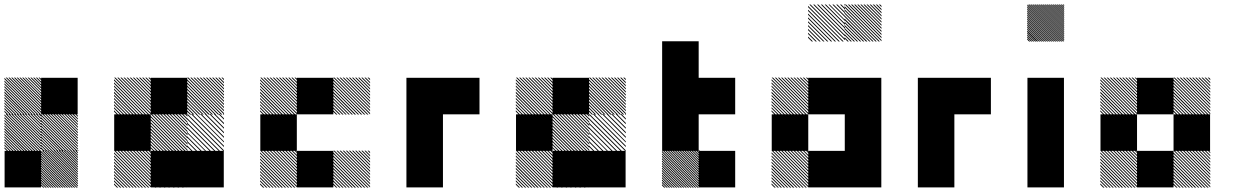

<svg xmlns="http://www.w3.org/2000/svg" viewBox="-21 -855 5708 876"><path d="M334.2 -165.8 332.5 -167.5H334.2ZM334.2 -155 321.7 -167.5H327.5L334.2 -160.8ZM334.2 -144.2 310.8 -167.5H316.7L334.2 -150ZM334.2 -133.3 300 -167.5H305.8L334.2 -139.2ZM334.2 -122.5 289.2 -167.5H295L334.2 -128.3ZM334.2 -111.7 278.3 -167.5H284.2L334.2 -117.5ZM334.2 -100.8 267.5 -167.5H273.3L334.2 -106.7ZM334.2 -90 256.7 -167.5H262.5L334.2 -95.8ZM334.2 -79.2 245.8 -167.5H251.7L334.2 -85ZM334.2 -68.3 235 -167.5H240.8L334.2 -74.2ZM334.2 -57.5 224.2 -167.5H230L334.2 -63.3ZM334.2 -46.7 213.3 -167.5H219.2L334.2 -52.5ZM334.2 -35.8 202.5 -167.5H208.3L334.2 -41.7ZM334.2 -25 191.7 -167.5H197.5L334.2 -30.8ZM334.2 -14.2 180.8 -167.5H186.7L334.2 -20ZM334.2 -3.3 170 -167.5H175.8L334.2 -9.2ZM327.5 0.8 165.8 -160.8V-166.7L333.3 0.8ZM316.7 0.8 165.8 -150V-155.8L322.5 0.8ZM305.8 0.8 165.8 -139.2V-145L311.7 0.8ZM295 0.8 165.8 -128.3V-134.2L300.8 0.8ZM284.2 0.8 165.8 -117.5V-123.3L290 0.8ZM273.3 0.8 165.8 -106.7V-112.5L279.2 0.8ZM262.5 0.8 165.8 -95.8V-101.7L268.3 0.8ZM251.7 0.8 165.8 -85V-90.8L257.5 0.8ZM240.8 0.8 165.8 -74.2V-80L246.7 0.8ZM230 0.8 165.8 -63.3V-69.2L235.8 0.8ZM219.2 0.8 165.8 -52.5V-58.3L225 0.8ZM208.3 0.8 165.8 -41.7V-47.5L214.2 0.8ZM197.5 0.8 165.8 -30.8V-36.7L203.3 0.8ZM186.7 0.8 165.8 -20V-25.8L192.5 0.8ZM175.8 0.8 165.8 -9.2V-15L181.7 0.8ZM334.2 -167.5H338.3L334.2 -171.7ZM334.2 -321.7 321.7 -334.2H327.5L334.2 -327.5ZM334.2 -309.2 309.2 -334.2H315L334.2 -315ZM334.2 -296.7 296.7 -334.2H302.5L334.2 -302.5ZM334.2 -284.2 284.2 -334.2H290L334.2 -290ZM334.2 -271.7 271.7 -334.2H277.5L334.2 -277.5ZM334.2 -259.2 259.2 -334.2H264.2L334.2 -264.2ZM334.2 -246.7 246.7 -334.2H252.5L334.2 -252.5ZM334.2 -234.2 234.2 -334.2H240L334.2 -240ZM334.2 -221.7 221.7 -334.2H227.5L334.2 -227.5ZM334.2 -209.2 209.2 -334.2H215L334.2 -215ZM334.2 -196.7 196.7 -334.2H202.5L334.2 -202.5ZM334.2 -184.2 184.2 -334.2H190L334.2 -190ZM334.2 -171.7 171.7 -334.2H177.5L334.2 -177.5ZM327.5 -165.8 165.8 -327.5V-333.3L333.3 -165.8ZM315 -165.8 165.8 -315V-320.8L320.8 -165.8ZM302.5 -165.8 165.8 -302.5V-308.3L308.3 -165.8ZM290 -165.8 165.8 -290V-295.8L295.8 -165.8ZM277.5 -165.8 165.8 -277.5V-283.3L283.3 -165.8ZM264.2 -165.8 165.8 -264.2V-270.8L270.8 -165.8ZM252.5 -165.8 165.8 -252.5V-258.3L258.3 -165.8ZM240 -165.8 165.8 -240V-245.8L245.8 -165.8ZM227.5 -165.8 165.8 -227.5V-233.3L233.3 -165.8ZM215 -165.8 165.8 -215V-220.8L220.8 -165.8ZM202.5 -165.8 165.8 -202.5V-208.3L208.3 -165.8ZM190 -165.8 165.8 -190V-195.8L195.8 -165.8ZM177.5 -165.8 165.8 -177.5V-183.3L183.3 -165.8ZM167.5 -321.7 155 -334.2H160.8L167.5 -327.5ZM167.5 -309.2 142.5 -334.2H148.3L167.5 -315ZM167.5 -296.7 130 -334.2H135.8L167.5 -302.5ZM167.5 -284.2 117.5 -334.2H123.3L167.5 -290ZM167.5 -271.7 105 -334.2H110.8L167.5 -277.5ZM167.5 -259.2 92.5 -334.2H97.5L167.5 -264.2ZM167.5 -246.7 80 -334.2H85.8L167.5 -252.5ZM167.5 -234.2 67.5 -334.2H73.3L167.5 -240ZM167.5 -221.7 55 -334.2H60.8L167.5 -227.5ZM167.5 -209.2 42.5 -334.2H48.3L167.5 -215ZM167.5 -196.7 30 -334.2H35.8L167.5 -202.5ZM167.5 -184.2 17.5 -334.2H23.3L167.5 -190ZM167.5 -171.7 5 -334.2H10.8L167.5 -177.5ZM160.8 -165.8 -0.8 -327.5V-333.3L166.7 -165.8ZM148.3 -165.8 -0.8 -315V-320.8L154.2 -165.8ZM135.8 -165.8 -0.8 -302.5V-308.3L141.7 -165.8ZM123.3 -165.8 -0.8 -290V-295.8L129.2 -165.8ZM110.8 -165.8 -0.8 -277.5V-283.3L116.7 -165.8ZM97.5 -165.8 -0.8 -264.2V-270.8L104.2 -165.8ZM85.8 -165.8 -0.8 -252.5V-258.3L91.7 -165.8ZM73.3 -165.8 -0.8 -240V-245.8L79.2 -165.8ZM60.8 -165.8 -0.8 -227.5V-233.3L66.7 -165.8ZM48.3 -165.8 -0.8 -215V-220.8L54.2 -165.8ZM35.8 -165.8 -0.8 -202.5V-208.3L41.7 -165.8ZM23.3 -165.8 -0.8 -190V-195.8L29.2 -165.8ZM10.8 -165.8 -0.8 -177.5V-183.3L16.7 -165.8ZM167.5 -488.3 155 -500.8H160.8L167.5 -494.2ZM167.5 -475.8 142.5 -500.8H148.3L167.5 -481.7ZM167.5 -463.3 130 -500.8H135.8L167.5 -469.2ZM167.5 -450.8 117.5 -500.8H123.3L167.5 -456.7ZM167.5 -438.3 105 -500.8H110.8L167.5 -444.2ZM167.5 -425.8 92.5 -500.8H97.5L167.5 -430.8ZM167.5 -413.3 80 -500.8H85.8L167.5 -419.2ZM167.5 -400.8 67.5 -500.8H73.3L167.5 -406.7ZM167.5 -388.3 55 -500.8H60.8L167.5 -394.2ZM167.5 -375.8 42.5 -500.8H48.3L167.5 -381.7ZM167.5 -363.3 30 -500.8H35.8L167.5 -369.2ZM167.5 -350.8 17.5 -500.8H23.3L167.5 -356.7ZM167.5 -338.3 5 -500.8H10.8L167.5 -344.2ZM160.8 -332.5 -0.8 -494.2V-500L166.7 -332.5ZM148.3 -332.5 -0.8 -481.7V-487.5L154.2 -332.5ZM135.8 -332.5 -0.8 -469.2V-475L141.7 -332.5ZM123.3 -332.5 -0.8 -456.7V-462.5L129.2 -332.5ZM110.8 -332.5 -0.8 -444.2V-450L116.7 -332.5ZM97.5 -332.5 -0.8 -430.8V-437.5L104.2 -332.5ZM85.8 -332.5 -0.8 -419.2V-425L91.7 -332.5ZM73.3 -332.5 -0.8 -406.7V-412.5L79.2 -332.5ZM60.8 -332.5 -0.8 -394.2V-400L66.7 -332.5ZM48.3 -332.5 -0.8 -381.7V-387.5L54.2 -332.5ZM35.8 -332.5 -0.8 -369.2V-375L41.7 -332.5ZM23.3 -332.5 -0.8 -356.7V-362.5L29.2 -332.5ZM10.8 -332.5 -0.8 -344.2V-350L16.7 -332.5ZM0 -166.7H166.7V0H0ZM166.7 -500H333.3V-333.3H166.7Z M833.3 -166.7H1000V0H833.3ZM666.7 -166.7H833.3V0H666.7ZM667.5 -155.8 655.8 -167.5H661.7L667.5 -161.7ZM667.5 -141.7 641.7 -167.5H647.5L667.5 -147.5ZM667.5 -127.5 627.5 -167.5H633.3L667.5 -133.3ZM667.5 -113.3 613.3 -167.5H619.2L667.5 -119.2ZM667.5 -99.2 599.2 -167.5H605L667.5 -105ZM667.5 -85 585 -167.5H590.8L667.5 -90.8ZM667.5 -70.8 570.8 -167.5H576.7L667.5 -76.7ZM667.5 -56.7 556.7 -167.5H562.5L667.5 -62.5ZM667.5 -42.5 542.5 -167.5H548.3L667.5 -48.3ZM667.5 -28.3 528.3 -167.5H534.2L667.5 -34.2ZM667.5 -14.2 514.2 -167.5H520L667.5 -20ZM667.5 0 500 -167.5H505.8L667.5 -5.8ZM654.2 0.8 499.2 -154.2V-160L660 0.8ZM640 0.8 499.2 -140V-145.8L645.8 0.8ZM625.8 0.8 499.2 -125.8V-131.7L631.7 0.8ZM611.7 0.8 499.2 -111.7V-117.5L617.5 0.8ZM596.7 0.8 499.2 -96.7V-103.3L603.3 0.8ZM583.3 0.8 499.2 -83.3V-89.2L589.2 0.8ZM569.2 0.8 499.2 -69.2V-75L575 0.8ZM555 0.8 499.2 -55V-60.8L560.8 0.8ZM540.8 0.8 499.2 -40.8V-46.7L546.7 0.8ZM526.7 0.8 499.2 -26.7V-32.5L532.5 0.8ZM512.5 0.8 499.2 -12.5V-18.3L518.3 0.8ZM834.2 -163.3 830 -167.5H834.2ZM834.2 -142.5 809.2 -167.5H815L834.2 -148.3ZM834.2 -121.7 788.3 -167.5H794.2L834.2 -127.5ZM834.2 -100.8 767.5 -167.5H773.3L834.2 -106.7ZM834.2 -80 746.7 -167.5H752.5L834.2 -85.8ZM834.2 -59.2 725.8 -167.5H731.7L834.2 -65ZM834.2 -38.3 705 -167.5H710L834.2 -43.3ZM834.2 -17.5 684.2 -167.5H690L834.2 -23.3ZM831.7 0.8 665.8 -165 669.2 -167.5 834.2 -2.5ZM810.8 0.8 665.8 -144.2V-150L816.7 0.8ZM790 0.8 665.8 -123.3V-129.2L795.8 0.8ZM769.2 0.8 665.8 -102.5V-108.3L775 0.8ZM748.3 0.8 665.8 -81.7V-86.7L753.3 0.8ZM727.5 0.8 665.8 -60.8V-66.7L733.3 0.8ZM706.7 0.8 665.8 -40V-45.8L712.5 0.8ZM685.8 0.8 665.8 -19.2V-25L691.7 0.8ZM834.2 -167.5H835.8L834.2 -169.2ZM667.5 -155.8 655.8 -167.5H661.7L667.5 -161.7ZM667.5 -141.7 641.7 -167.5H647.5L667.5 -147.5ZM667.5 -127.5 627.5 -167.5H633.3L667.5 -133.3ZM667.5 -113.3 613.3 -167.5H619.2L667.5 -119.2ZM667.5 -99.2 599.2 -167.5H605L667.5 -105ZM667.5 -85 585 -167.5H590.8L667.5 -90.8ZM667.5 -70.8 570.8 -167.5H576.7L667.5 -76.7ZM667.5 -56.7 556.7 -167.5H562.5L667.5 -62.5ZM667.5 -42.5 542.5 -167.5H548.3L667.5 -48.3ZM667.5 -28.3 528.3 -167.5H534.2L667.5 -34.2ZM667.5 -14.2 514.2 -167.5H520L667.5 -20ZM667.5 0 500 -167.5H505.8L667.5 -5.8ZM654.2 0.8 499.2 -154.2V-160L660 0.8ZM640 0.8 499.2 -140V-145.8L645.8 0.8ZM625.8 0.8 499.2 -125.8V-131.7L631.7 0.8ZM611.7 0.8 499.2 -111.7V-117.5L617.5 0.8ZM596.7 0.8 499.2 -96.7V-103.3L603.3 0.8ZM583.3 0.8 499.2 -83.3V-89.2L589.2 0.8ZM569.2 0.8 499.2 -69.2V-75L575 0.8ZM555 0.8 499.2 -55V-60.8L560.8 0.8ZM540.8 0.8 499.2 -40.8V-46.7L546.7 0.8ZM526.7 0.8 499.2 -26.7V-32.5L532.5 0.8ZM512.5 0.8 499.2 -12.5V-18.3L518.3 0.8ZM1000.8 -330 996.7 -334.2H1000.8ZM1000.8 -309.2 975.8 -334.2H981.7L1000.8 -315ZM1000.8 -288.3 955 -334.2H960.8L1000.8 -294.2ZM1000.8 -267.5 934.2 -334.2H940L1000.8 -273.3ZM1000.8 -246.7 913.3 -334.2H919.2L1000.8 -252.5ZM1000.8 -225.8 892.5 -334.2H898.3L1000.8 -231.7ZM1000.8 -205 871.7 -334.2H876.7L1000.8 -210ZM1000.8 -184.2 850.8 -334.2H856.7L1000.8 -190ZM998.3 -165.8 832.5 -331.7 835.8 -334.2 1000.8 -169.2ZM977.5 -165.8 832.5 -310.8V-316.7L983.3 -165.8ZM956.7 -165.8 832.5 -290V-295.8L962.5 -165.8ZM935.8 -165.8 832.5 -269.2V-275L941.7 -165.8ZM915 -165.8 832.5 -248.3V-253.3L920 -165.8ZM894.2 -165.8 832.5 -227.5V-233.3L900 -165.8ZM873.3 -165.8 832.5 -206.7V-212.5L879.2 -165.8ZM852.5 -165.8 832.5 -185.8V-191.7L858.3 -165.8ZM1000.8 -334.2H1002.5L1000.8 -335.8ZM834.2 -322.5 822.5 -334.2H828.3L834.2 -328.3ZM834.2 -308.3 808.3 -334.2H814.2L834.2 -314.2ZM834.2 -294.2 794.2 -334.2H800L834.2 -300ZM834.2 -280 780 -334.2H785.8L834.2 -285.8ZM834.2 -265.8 765.8 -334.2H771.7L834.2 -271.7ZM834.2 -251.7 751.7 -334.2H757.5L834.2 -257.5ZM834.2 -237.5 737.5 -334.2H743.3L834.2 -243.3ZM834.2 -223.3 723.3 -334.2H729.2L834.2 -229.2ZM834.2 -209.2 709.2 -334.2H715L834.2 -215ZM834.2 -195 695 -334.2H700.8L834.2 -200.8ZM834.2 -180.8 680.8 -334.2H686.7L834.2 -186.7ZM834.2 -166.7 666.7 -334.2H672.5L834.2 -172.5ZM820.8 -165.8 665.8 -320.8V-326.7L826.7 -165.8ZM806.7 -165.8 665.8 -306.7V-312.5L812.5 -165.8ZM792.5 -165.8 665.8 -292.5V-298.3L798.3 -165.8ZM778.3 -165.8 665.8 -278.3V-284.2L784.2 -165.8ZM763.3 -165.8 665.8 -263.3V-270L770 -165.8ZM750 -165.8 665.8 -250V-255.8L755.8 -165.8ZM735.8 -165.8 665.8 -235.8V-241.7L741.7 -165.8ZM721.7 -165.8 665.8 -221.7V-227.5L727.5 -165.8ZM707.5 -165.8 665.8 -207.5V-213.3L713.3 -165.8ZM693.3 -165.8 665.8 -193.3V-199.2L699.2 -165.8ZM679.2 -165.8 665.8 -179.2V-185L685 -165.8ZM1000.8 -489.2 989.2 -500.8H995L1000.8 -495ZM1000.8 -475 975 -500.8H980.8L1000.8 -480.8ZM1000.8 -460.8 960.8 -500.8H966.7L1000.8 -466.7ZM1000.8 -446.7 946.7 -500.8H952.5L1000.8 -452.5ZM1000.8 -432.5 932.5 -500.8H938.3L1000.8 -438.3ZM1000.8 -418.3 918.3 -500.8H924.2L1000.8 -424.2ZM1000.8 -404.2 904.2 -500.8H910L1000.8 -410ZM1000.8 -390 890 -500.8H895.8L1000.8 -395.8ZM1000.8 -375.8 875.8 -500.8H881.7L1000.8 -381.7ZM1000.8 -361.7 861.7 -500.8H867.5L1000.8 -367.5ZM1000.8 -347.5 847.5 -500.8H853.3L1000.8 -353.3ZM1000.8 -333.3 833.3 -500.8H839.2L1000.8 -339.2ZM987.5 -332.5 832.5 -487.5V-493.3L993.3 -332.5ZM973.3 -332.5 832.5 -473.3V-479.2L979.2 -332.5ZM959.2 -332.5 832.5 -459.2V-465L965 -332.5ZM945 -332.5 832.5 -445V-450.8L950.8 -332.5ZM930 -332.5 832.5 -430V-436.7L936.7 -332.5ZM916.7 -332.5 832.5 -416.7V-422.5L922.5 -332.5ZM902.5 -332.5 832.5 -402.5V-408.3L908.3 -332.5ZM888.3 -332.5 832.5 -388.3V-394.2L894.2 -332.5ZM874.2 -332.5 832.5 -374.2V-380L880 -332.5ZM860 -332.5 832.5 -360V-365.8L865.8 -332.5ZM845.8 -332.5 832.5 -345.8V-351.7L851.7 -332.5ZM667.5 -489.2 655.8 -500.8H661.7L667.5 -495ZM667.5 -475 641.7 -500.8H647.5L667.5 -480.8ZM667.5 -460.8 627.5 -500.8H633.3L667.5 -466.7ZM667.5 -446.7 613.3 -500.8H619.2L667.5 -452.5ZM667.5 -432.5 599.2 -500.8H605L667.5 -438.3ZM667.5 -418.3 585 -500.8H590.8L667.5 -424.2ZM667.5 -404.2 570.8 -500.8H576.7L667.5 -410ZM667.5 -390 556.7 -500.8H562.5L667.5 -395.8ZM667.5 -375.8 542.5 -500.8H548.3L667.5 -381.7ZM667.5 -361.7 528.3 -500.8H534.2L667.5 -367.5ZM667.5 -347.5 514.2 -500.8H520L667.5 -353.3ZM667.5 -333.3 500 -500.8H505.8L667.5 -339.2ZM654.2 -332.5 499.2 -487.5V-493.3L660 -332.5ZM640 -332.5 499.2 -473.3V-479.2L645.8 -332.5ZM625.8 -332.5 499.2 -459.2V-465L631.7 -332.5ZM611.7 -332.5 499.2 -445V-450.8L617.5 -332.5ZM596.7 -332.5 499.2 -430V-436.7L603.3 -332.5ZM583.3 -332.5 499.2 -416.7V-422.5L589.2 -332.5ZM569.2 -332.5 499.2 -402.5V-408.3L575 -332.5ZM555 -332.5 499.2 -388.3V-394.2L560.8 -332.5ZM540.8 -332.5 499.2 -374.2V-380L546.7 -332.5ZM526.7 -332.5 499.2 -360V-365.8L532.5 -332.5ZM512.5 -332.5 499.2 -345.8V-351.7L518.3 -332.5ZM500 -333.3H666.7V-166.7H500ZM666.7 -500H833.3V-333.3H666.7Z M1667.5 -155.8 1655.8 -167.5H1661.7L1667.5 -161.7ZM1667.5 -141.7 1641.7 -167.5H1647.5L1667.5 -147.5ZM1667.5 -127.5 1627.5 -167.5H1633.3L1667.5 -133.3ZM1667.5 -113.3 1613.3 -167.5H1619.2L1667.5 -119.2ZM1667.5 -99.2 1599.2 -167.5H1605L1667.5 -105ZM1667.5 -85 1585 -167.5H1590.8L1667.5 -90.8ZM1667.5 -70.8 1570.8 -167.5H1576.7L1667.5 -76.7ZM1667.5 -56.7 1556.7 -167.5H1562.5L1667.5 -62.5ZM1667.5 -42.5 1542.5 -167.5H1548.3L1667.5 -48.3ZM1667.5 -28.3 1528.3 -167.5H1534.2L1667.5 -34.2ZM1667.5 -14.2 1514.2 -167.5H1520L1667.5 -20ZM1667.5 0 1500 -167.5H1505.8L1667.5 -5.8ZM1654.2 0.8 1499.2 -154.2V-160L1660 0.8ZM1640 0.8 1499.2 -140V-145.8L1645.8 0.8ZM1625.8 0.8 1499.2 -125.8V-131.7L1631.7 0.8ZM1611.7 0.8 1499.2 -111.7V-117.5L1617.5 0.8ZM1596.7 0.8 1499.2 -96.7V-103.3L1603.3 0.8ZM1583.3 0.8 1499.2 -83.3V-89.2L1589.2 0.8ZM1569.2 0.8 1499.2 -69.2V-75L1575 0.8ZM1555 0.8 1499.2 -55V-60.8L1560.8 0.8ZM1540.8 0.8 1499.2 -40.8V-46.7L1546.7 0.8ZM1526.7 0.8 1499.2 -26.7V-32.5L1532.5 0.8ZM1512.5 0.8 1499.2 -12.5V-18.3L1518.3 0.8ZM1334.2 -155.8 1322.5 -167.5H1328.3L1334.2 -161.7ZM1334.2 -141.7 1308.3 -167.5H1314.2L1334.2 -147.5ZM1334.2 -127.5 1294.2 -167.5H1300L1334.2 -133.3ZM1334.2 -113.3 1280 -167.5H1285.8L1334.2 -119.2ZM1334.2 -99.2 1265.8 -167.5H1271.7L1334.2 -105ZM1334.2 -85 1251.7 -167.5H1257.5L1334.2 -90.8ZM1334.2 -70.8 1237.5 -167.5H1243.3L1334.2 -76.7ZM1334.2 -56.7 1223.3 -167.5H1229.2L1334.2 -62.5ZM1334.2 -42.5 1209.2 -167.5H1215L1334.2 -48.3ZM1334.2 -28.3 1195 -167.5H1200.8L1334.2 -34.2ZM1334.2 -14.2 1180.8 -167.5H1186.7L1334.2 -20ZM1334.2 0 1166.7 -167.5H1172.5L1334.2 -5.8ZM1320.8 0.8 1165.8 -154.2V-160L1326.7 0.8ZM1306.7 0.8 1165.8 -140V-145.8L1312.5 0.8ZM1292.5 0.8 1165.8 -125.8V-131.7L1298.3 0.8ZM1278.3 0.8 1165.8 -111.7V-117.5L1284.2 0.8ZM1263.3 0.8 1165.8 -96.7V-103.3L1270 0.8ZM1250 0.8 1165.8 -83.3V-89.2L1255.8 0.8ZM1235.8 0.8 1165.8 -69.2V-75L1241.7 0.8ZM1221.7 0.8 1165.8 -55V-60.8L1227.5 0.8ZM1207.5 0.8 1165.8 -40.8V-46.7L1213.3 0.8ZM1193.3 0.8 1165.8 -26.7V-32.5L1199.2 0.8ZM1179.2 0.8 1165.8 -12.5V-18.3L1185 0.8ZM1667.5 -489.2 1655.8 -500.8H1661.7L1667.5 -495ZM1667.5 -475 1641.7 -500.8H1647.5L1667.5 -480.8ZM1667.5 -460.8 1627.5 -500.8H1633.3L1667.5 -466.7ZM1667.5 -446.7 1613.3 -500.8H1619.2L1667.5 -452.5ZM1667.5 -432.5 1599.2 -500.8H1605L1667.5 -438.3ZM1667.5 -418.3 1585 -500.8H1590.8L1667.5 -424.2ZM1667.5 -404.2 1570.8 -500.8H1576.7L1667.5 -410ZM1667.5 -390 1556.7 -500.8H1562.5L1667.5 -395.8ZM1667.5 -375.8 1542.5 -500.8H1548.3L1667.5 -381.7ZM1667.5 -361.7 1528.3 -500.8H1534.2L1667.5 -367.5ZM1667.5 -347.5 1514.2 -500.8H1520L1667.5 -353.3ZM1667.5 -333.3 1500 -500.8H1505.8L1667.5 -339.2ZM1654.2 -332.5 1499.2 -487.5V-493.3L1660 -332.5ZM1640 -332.5 1499.2 -473.3V-479.2L1645.8 -332.5ZM1625.8 -332.5 1499.2 -459.2V-465L1631.7 -332.5ZM1611.7 -332.5 1499.2 -445V-450.8L1617.5 -332.5ZM1596.7 -332.5 1499.2 -430V-436.7L1603.3 -332.5ZM1583.3 -332.5 1499.2 -416.7V-422.5L1589.2 -332.5ZM1569.2 -332.5 1499.2 -402.5V-408.3L1575 -332.5ZM1555 -332.5 1499.2 -388.3V-394.2L1560.8 -332.5ZM1540.8 -332.5 1499.2 -374.2V-380L1546.7 -332.5ZM1526.7 -332.5 1499.2 -360V-365.8L1532.5 -332.5ZM1512.5 -332.5 1499.2 -345.8V-351.7L1518.3 -332.5ZM1334.2 -489.2 1322.5 -500.8H1328.3L1334.2 -495ZM1334.2 -475 1308.3 -500.8H1314.2L1334.2 -480.8ZM1334.2 -460.8 1294.2 -500.8H1300L1334.2 -466.7ZM1334.2 -446.7 1280 -500.8H1285.8L1334.2 -452.5ZM1334.2 -432.5 1265.8 -500.8H1271.7L1334.2 -438.3ZM1334.2 -418.3 1251.7 -500.8H1257.5L1334.2 -424.2ZM1334.2 -404.2 1237.5 -500.8H1243.3L1334.2 -410ZM1334.2 -390 1223.3 -500.8H1229.2L1334.2 -395.8ZM1334.2 -375.8 1209.2 -500.8H1215L1334.2 -381.7ZM1334.2 -361.7 1195 -500.8H1200.8L1334.2 -367.5ZM1334.2 -347.5 1180.8 -500.8H1186.7L1334.2 -353.3ZM1334.2 -333.3 1166.7 -500.8H1172.5L1334.2 -339.2ZM1320.8 -332.5 1165.8 -487.5V-493.3L1326.7 -332.5ZM1306.7 -332.5 1165.8 -473.3V-479.2L1312.5 -332.5ZM1292.5 -332.5 1165.8 -459.2V-465L1298.3 -332.5ZM1278.3 -332.5 1165.8 -445V-450.8L1284.2 -332.5ZM1263.3 -332.5 1165.8 -430V-436.7L1270 -332.5ZM1250 -332.5 1165.8 -416.7V-422.5L1255.8 -332.5ZM1235.8 -332.5 1165.8 -402.5V-408.3L1241.7 -332.5ZM1221.7 -332.5 1165.8 -388.3V-394.2L1227.5 -332.5ZM1207.5 -332.5 1165.8 -374.2V-380L1213.3 -332.5ZM1193.3 -332.5 1165.8 -360V-365.8L1199.2 -332.5ZM1179.2 -332.5 1165.8 -345.8V-351.7L1185 -332.5ZM1333.3 -166.7H1500V0H1333.3ZM1166.7 -333.3H1333.3V-166.7H1166.7ZM1333.3 -500H1500V-333.3H1333.3Z M1833.3 -166.7H2000V0H1833.3ZM1833.3 -333.3H2000V0H1833.3ZM2000 -500H2166.7V-333.3H2000ZM1833.3 -500H2166.7V-333.3H1833.3ZM1833.3 -500H2000V-166.7H1833.3Z M2666.7 -166.7H2833.3V0H2666.7ZM2500 -166.7H2666.7V0H2500ZM2500.8 -155.8 2489.2 -167.5H2495L2500.8 -161.7ZM2500.8 -141.7 2475 -167.5H2480.8L2500.8 -147.5ZM2500.8 -127.5 2460.8 -167.5H2466.7L2500.8 -133.3ZM2500.8 -113.3 2446.7 -167.5H2452.5L2500.8 -119.2ZM2500.8 -99.2 2432.5 -167.5H2438.3L2500.8 -105ZM2500.8 -85 2418.3 -167.5H2424.2L2500.8 -90.8ZM2500.8 -70.8 2404.2 -167.5H2410L2500.8 -76.7ZM2500.8 -56.7 2390 -167.5H2395.8L2500.8 -62.5ZM2500.8 -42.5 2375.8 -167.5H2381.7L2500.8 -48.3ZM2500.8 -28.3 2361.7 -167.5H2367.5L2500.8 -34.2ZM2500.8 -14.2 2347.5 -167.5H2353.3L2500.8 -20ZM2500.8 0 2333.3 -167.5H2339.2L2500.8 -5.8ZM2487.5 0.8 2332.5 -154.2V-160L2493.3 0.8ZM2473.3 0.8 2332.5 -140V-145.8L2479.2 0.8ZM2459.2 0.8 2332.5 -125.8V-131.7L2465 0.8ZM2445 0.8 2332.5 -111.7V-117.5L2450.8 0.8ZM2430 0.8 2332.5 -96.7V-103.3L2436.7 0.8ZM2416.7 0.8 2332.5 -83.3V-89.2L2422.5 0.8ZM2402.5 0.8 2332.5 -69.2V-75L2408.3 0.8ZM2388.3 0.8 2332.5 -55V-60.8L2394.2 0.8ZM2374.2 0.8 2332.5 -40.8V-46.7L2380 0.8ZM2360 0.8 2332.5 -26.7V-32.5L2365.8 0.8ZM2345.8 0.8 2332.5 -12.5V-18.3L2351.7 0.8ZM2667.5 -163.3 2663.3 -167.5H2667.5ZM2667.5 -142.5 2642.5 -167.5H2648.3L2667.5 -148.3ZM2667.5 -121.7 2621.7 -167.5H2627.5L2667.5 -127.5ZM2667.5 -100.8 2600.8 -167.5H2606.7L2667.5 -106.7ZM2667.5 -80 2580 -167.5H2585.8L2667.5 -85.8ZM2667.5 -59.2 2559.2 -167.5H2565L2667.5 -65ZM2667.5 -38.3 2538.3 -167.5H2543.3L2667.5 -43.3ZM2667.5 -17.5 2517.5 -167.5H2523.3L2667.5 -23.3ZM2665 0.8 2499.2 -165 2502.5 -167.5 2667.5 -2.5ZM2644.2 0.8 2499.2 -144.2V-150L2650 0.8ZM2623.3 0.8 2499.2 -123.3V-129.2L2629.2 0.8ZM2602.5 0.8 2499.2 -102.5V-108.3L2608.3 0.8ZM2581.7 0.8 2499.2 -81.7V-86.7L2586.7 0.8ZM2560.8 0.8 2499.2 -60.8V-66.7L2566.7 0.8ZM2540 0.8 2499.2 -40V-45.8L2545.8 0.8ZM2519.2 0.8 2499.2 -19.2V-25L2525 0.8ZM2667.5 -167.5H2669.2L2667.5 -169.2ZM2500.8 -155.8 2489.2 -167.5H2495L2500.8 -161.7ZM2500.8 -141.7 2475 -167.5H2480.8L2500.8 -147.5ZM2500.8 -127.5 2460.8 -167.5H2466.7L2500.8 -133.3ZM2500.8 -113.3 2446.7 -167.5H2452.5L2500.8 -119.2ZM2500.8 -99.2 2432.5 -167.5H2438.3L2500.8 -105ZM2500.8 -85 2418.3 -167.5H2424.2L2500.8 -90.8ZM2500.8 -70.8 2404.2 -167.5H2410L2500.8 -76.7ZM2500.8 -56.7 2390 -167.5H2395.8L2500.8 -62.5ZM2500.8 -42.5 2375.8 -167.5H2381.7L2500.8 -48.3ZM2500.8 -28.3 2361.7 -167.5H2367.5L2500.8 -34.2ZM2500.8 -14.2 2347.5 -167.5H2353.3L2500.8 -20ZM2500.8 0 2333.3 -167.5H2339.2L2500.8 -5.8ZM2487.5 0.8 2332.5 -154.2V-160L2493.3 0.8ZM2473.3 0.8 2332.5 -140V-145.8L2479.2 0.8ZM2459.2 0.8 2332.5 -125.8V-131.7L2465 0.8ZM2445 0.8 2332.5 -111.7V-117.5L2450.8 0.8ZM2430 0.8 2332.5 -96.7V-103.3L2436.7 0.8ZM2416.7 0.8 2332.5 -83.3V-89.2L2422.5 0.8ZM2402.5 0.8 2332.5 -69.2V-75L2408.3 0.8ZM2388.3 0.8 2332.5 -55V-60.8L2394.2 0.8ZM2374.2 0.8 2332.5 -40.8V-46.7L2380 0.8ZM2360 0.8 2332.5 -26.7V-32.5L2365.8 0.8ZM2345.8 0.8 2332.5 -12.5V-18.3L2351.7 0.8ZM2834.2 -330 2830 -334.2H2834.2ZM2834.2 -309.2 2809.2 -334.2H2815L2834.2 -315ZM2834.2 -288.3 2788.3 -334.2H2794.2L2834.2 -294.2ZM2834.2 -267.5 2767.5 -334.2H2773.3L2834.2 -273.3ZM2834.2 -246.7 2746.7 -334.2H2752.5L2834.2 -252.5ZM2834.2 -225.8 2725.8 -334.2H2731.7L2834.2 -231.7ZM2834.2 -205 2705 -334.2H2710L2834.2 -210ZM2834.2 -184.2 2684.2 -334.2H2690L2834.2 -190ZM2831.7 -165.8 2665.8 -331.7 2669.2 -334.2 2834.2 -169.2ZM2810.8 -165.8 2665.8 -310.8V-316.7L2816.7 -165.8ZM2790 -165.8 2665.8 -290V-295.8L2795.8 -165.8ZM2769.2 -165.8 2665.8 -269.2V-275L2775 -165.8ZM2748.3 -165.8 2665.8 -248.3V-253.3L2753.3 -165.8ZM2727.5 -165.8 2665.8 -227.5V-233.3L2733.3 -165.8ZM2706.7 -165.8 2665.8 -206.7V-212.5L2712.5 -165.8ZM2685.8 -165.8 2665.8 -185.8V-191.7L2691.7 -165.8ZM2834.2 -334.2H2835.8L2834.2 -335.8ZM2667.5 -322.5 2655.8 -334.2H2661.7L2667.5 -328.3ZM2667.5 -308.3 2641.7 -334.2H2647.5L2667.5 -314.2ZM2667.5 -294.2 2627.5 -334.2H2633.3L2667.5 -300ZM2667.5 -280 2613.3 -334.2H2619.2L2667.5 -285.8ZM2667.5 -265.8 2599.2 -334.2H2605L2667.5 -271.7ZM2667.5 -251.7 2585 -334.2H2590.8L2667.5 -257.5ZM2667.5 -237.5 2570.8 -334.2H2576.7L2667.5 -243.3ZM2667.5 -223.3 2556.7 -334.2H2562.5L2667.5 -229.2ZM2667.5 -209.2 2542.5 -334.2H2548.3L2667.5 -215ZM2667.5 -195 2528.3 -334.2H2534.2L2667.5 -200.8ZM2667.5 -180.8 2514.2 -334.2H2520L2667.5 -186.7ZM2667.5 -166.7 2500 -334.2H2505.8L2667.5 -172.5ZM2654.2 -165.8 2499.2 -320.8V-326.7L2660 -165.8ZM2640 -165.8 2499.2 -306.7V-312.5L2645.8 -165.8ZM2625.8 -165.8 2499.2 -292.5V-298.3L2631.7 -165.8ZM2611.7 -165.8 2499.2 -278.3V-284.2L2617.5 -165.8ZM2596.7 -165.8 2499.2 -263.3V-270L2603.3 -165.8ZM2583.3 -165.8 2499.2 -250V-255.8L2589.2 -165.8ZM2569.2 -165.8 2499.2 -235.8V-241.7L2575 -165.8ZM2555 -165.8 2499.2 -221.7V-227.5L2560.8 -165.8ZM2540.8 -165.8 2499.2 -207.5V-213.3L2546.7 -165.8ZM2526.7 -165.8 2499.2 -193.3V-199.2L2532.5 -165.8ZM2512.5 -165.8 2499.2 -179.2V-185L2518.3 -165.8ZM2834.2 -489.2 2822.5 -500.8H2828.3L2834.2 -495ZM2834.2 -475 2808.3 -500.8H2814.2L2834.2 -480.8ZM2834.2 -460.8 2794.2 -500.8H2800L2834.2 -466.7ZM2834.2 -446.7 2780 -500.8H2785.8L2834.2 -452.5ZM2834.2 -432.5 2765.8 -500.8H2771.7L2834.2 -438.3ZM2834.2 -418.3 2751.7 -500.8H2757.5L2834.2 -424.2ZM2834.2 -404.2 2737.5 -500.8H2743.3L2834.2 -410ZM2834.2 -390 2723.3 -500.8H2729.2L2834.2 -395.8ZM2834.2 -375.8 2709.2 -500.8H2715L2834.2 -381.7ZM2834.2 -361.7 2695 -500.8H2700.8L2834.2 -367.5ZM2834.2 -347.5 2680.8 -500.8H2686.7L2834.2 -353.3ZM2834.2 -333.3 2666.7 -500.8H2672.5L2834.2 -339.2ZM2820.8 -332.5 2665.8 -487.5V-493.3L2826.7 -332.5ZM2806.7 -332.5 2665.8 -473.3V-479.2L2812.5 -332.5ZM2792.5 -332.5 2665.8 -459.2V-465L2798.3 -332.5ZM2778.3 -332.5 2665.8 -445V-450.8L2784.2 -332.5ZM2763.3 -332.5 2665.8 -430V-436.7L2770 -332.5ZM2750 -332.5 2665.8 -416.7V-422.5L2755.8 -332.5ZM2735.8 -332.5 2665.8 -402.5V-408.3L2741.7 -332.5ZM2721.7 -332.5 2665.8 -388.3V-394.2L2727.5 -332.5ZM2707.5 -332.5 2665.8 -374.2V-380L2713.3 -332.5ZM2693.3 -332.5 2665.8 -360V-365.8L2699.2 -332.5ZM2679.2 -332.5 2665.8 -345.8V-351.7L2685 -332.5ZM2500.8 -489.2 2489.2 -500.8H2495L2500.8 -495ZM2500.8 -475 2475 -500.8H2480.8L2500.8 -480.8ZM2500.8 -460.8 2460.8 -500.8H2466.7L2500.8 -466.7ZM2500.8 -446.7 2446.7 -500.8H2452.5L2500.8 -452.5ZM2500.8 -432.5 2432.5 -500.8H2438.3L2500.8 -438.3ZM2500.8 -418.3 2418.3 -500.8H2424.2L2500.8 -424.2ZM2500.8 -404.2 2404.2 -500.8H2410L2500.8 -410ZM2500.8 -390 2390 -500.8H2395.8L2500.8 -395.8ZM2500.8 -375.8 2375.8 -500.8H2381.7L2500.8 -381.7ZM2500.8 -361.7 2361.7 -500.8H2367.5L2500.8 -367.5ZM2500.8 -347.5 2347.5 -500.8H2353.3L2500.8 -353.3ZM2500.8 -333.3 2333.3 -500.8H2339.2L2500.8 -339.2ZM2487.5 -332.5 2332.5 -487.5V-493.3L2493.3 -332.5ZM2473.3 -332.5 2332.5 -473.3V-479.2L2479.2 -332.5ZM2459.2 -332.5 2332.5 -459.2V-465L2465 -332.5ZM2445 -332.5 2332.5 -445V-450.8L2450.8 -332.5ZM2430 -332.5 2332.5 -430V-436.7L2436.7 -332.5ZM2416.7 -332.5 2332.5 -416.7V-422.5L2422.5 -332.5ZM2402.5 -332.5 2332.5 -402.5V-408.3L2408.3 -332.5ZM2388.3 -332.5 2332.5 -388.3V-394.2L2394.2 -332.5ZM2374.2 -332.5 2332.5 -374.2V-380L2380 -332.5ZM2360 -332.5 2332.5 -360V-365.8L2365.8 -332.5ZM2345.8 -332.5 2332.5 -345.8V-351.7L2351.7 -332.5ZM2333.3 -333.3H2500V-166.7H2333.3ZM2500 -500H2666.7V-333.3H2500Z M3167.5 -165.8 3165.8 -167.5H3167.5ZM3167.5 -155 3155 -167.5H3160.8L3167.5 -160.8ZM3167.5 -144.2 3144.2 -167.5H3150L3167.5 -150ZM3167.5 -133.3 3133.3 -167.5H3139.2L3167.5 -139.2ZM3167.5 -122.5 3122.5 -167.5H3128.3L3167.5 -128.3ZM3167.5 -111.7 3111.7 -167.5H3117.5L3167.5 -117.5ZM3167.5 -100.8 3100.8 -167.5H3106.7L3167.5 -106.7ZM3167.5 -90 3090 -167.5H3095.8L3167.5 -95.8ZM3167.5 -79.2 3079.2 -167.5H3085L3167.5 -85ZM3167.5 -68.3 3068.3 -167.5H3074.2L3167.5 -74.2ZM3167.5 -57.5 3057.5 -167.5H3063.3L3167.5 -63.3ZM3167.5 -46.7 3046.7 -167.5H3052.5L3167.5 -52.5ZM3167.5 -35.8 3035.8 -167.5H3041.7L3167.5 -41.7ZM3167.5 -25 3025 -167.5H3030.8L3167.5 -30.8ZM3167.5 -14.2 3014.2 -167.5H3020L3167.5 -20ZM3167.5 -3.3 3003.3 -167.5H3009.2L3167.5 -9.2ZM3160.8 0.8 2999.2 -160.8V-166.7L3166.7 0.8ZM3150 0.8 2999.2 -150V-155.8L3155.8 0.8ZM3139.2 0.8 2999.2 -139.2V-145L3145 0.8ZM3128.3 0.8 2999.2 -128.3V-134.2L3134.2 0.8ZM3117.5 0.8 2999.2 -117.5V-123.3L3123.3 0.8ZM3106.7 0.8 2999.2 -106.7V-112.5L3112.5 0.8ZM3095.8 0.8 2999.2 -95.8V-101.7L3101.7 0.8ZM3085 0.8 2999.2 -85V-90.8L3090.8 0.8ZM3074.2 0.8 2999.2 -74.2V-80L3080 0.8ZM3063.3 0.8 2999.2 -63.3V-69.2L3069.2 0.8ZM3052.5 0.8 2999.2 -52.5V-58.3L3058.3 0.8ZM3041.7 0.8 2999.2 -41.7V-47.5L3047.5 0.8ZM3030.8 0.8 2999.2 -30.8V-36.7L3036.7 0.8ZM3020 0.8 2999.2 -20V-25.8L3025.8 0.8ZM3009.2 0.8 2999.2 -9.2V-15L3015 0.8ZM3167.5 -167.5H3171.7L3167.5 -171.7ZM3166.7 -166.7H3333.3V0H3166.7ZM3000 -333.3H3166.7V-166.7H3000ZM3166.7 -500H3333.3V-333.3H3166.7ZM3000 -500H3333.3V-333.3H3000ZM3000 -500H3166.7V-166.7H3000ZM3000 -666.7H3166.7V-333.3H3000Z M3667.5 -155.8 3655.8 -167.5H3661.7L3667.5 -161.7ZM3667.5 -141.7 3641.7 -167.5H3647.5L3667.5 -147.5ZM3667.5 -127.5 3627.5 -167.5H3633.3L3667.5 -133.3ZM3667.5 -113.3 3613.3 -167.5H3619.2L3667.5 -119.2ZM3667.5 -99.2 3599.2 -167.5H3605L3667.5 -105ZM3667.5 -85 3585 -167.5H3590.8L3667.5 -90.8ZM3667.5 -70.8 3570.8 -167.5H3576.7L3667.5 -76.7ZM3667.5 -56.7 3556.7 -167.5H3562.5L3667.5 -62.5ZM3667.5 -42.5 3542.5 -167.5H3548.3L3667.5 -48.3ZM3667.5 -28.3 3528.3 -167.5H3534.2L3667.5 -34.2ZM3667.5 -14.2 3514.2 -167.5H3520L3667.5 -20ZM3667.5 0 3500 -167.5H3505.8L3667.5 -5.8ZM3654.2 0.8 3499.2 -154.2V-160L3660 0.8ZM3640 0.8 3499.2 -140V-145.8L3645.8 0.8ZM3625.8 0.8 3499.2 -125.8V-131.7L3631.7 0.8ZM3611.7 0.8 3499.2 -111.7V-117.5L3617.5 0.8ZM3596.7 0.8 3499.2 -96.7V-103.3L3603.3 0.8ZM3583.3 0.8 3499.2 -83.3V-89.2L3589.2 0.8ZM3569.2 0.8 3499.2 -69.2V-75L3575 0.8ZM3555 0.8 3499.2 -55V-60.8L3560.8 0.8ZM3540.8 0.8 3499.2 -40.8V-46.7L3546.7 0.8ZM3526.7 0.8 3499.2 -26.7V-32.5L3532.5 0.8ZM3512.5 0.8 3499.2 -12.5V-18.3L3518.3 0.8ZM3667.5 -489.2 3655.8 -500.8H3661.7L3667.5 -495ZM3667.5 -475 3641.7 -500.8H3647.5L3667.5 -480.8ZM3667.5 -460.8 3627.5 -500.8H3633.3L3667.5 -466.7ZM3667.5 -446.7 3613.3 -500.8H3619.2L3667.5 -452.5ZM3667.5 -432.5 3599.2 -500.8H3605L3667.5 -438.3ZM3667.5 -418.3 3585 -500.8H3590.8L3667.5 -424.2ZM3667.5 -404.2 3570.8 -500.8H3576.7L3667.5 -410ZM3667.5 -390 3556.7 -500.8H3562.5L3667.5 -395.8ZM3667.5 -375.8 3542.5 -500.8H3548.3L3667.5 -381.7ZM3667.5 -361.7 3528.3 -500.8H3534.2L3667.5 -367.5ZM3667.5 -347.5 3514.2 -500.8H3520L3667.5 -353.3ZM3667.5 -333.3 3500 -500.8H3505.8L3667.5 -339.2ZM3654.2 -332.5 3499.2 -487.5V-493.3L3660 -332.5ZM3640 -332.5 3499.2 -473.3V-479.2L3645.8 -332.5ZM3625.8 -332.5 3499.2 -459.2V-465L3631.7 -332.5ZM3611.7 -332.5 3499.2 -445V-450.8L3617.5 -332.5ZM3596.7 -332.5 3499.2 -430V-436.7L3603.3 -332.5ZM3583.3 -332.5 3499.2 -416.7V-422.5L3589.2 -332.5ZM3569.2 -332.5 3499.2 -402.5V-408.3L3575 -332.5ZM3555 -332.5 3499.2 -388.3V-394.2L3560.8 -332.5ZM3540.8 -332.5 3499.2 -374.2V-380L3546.7 -332.5ZM3526.7 -332.5 3499.2 -360V-365.8L3532.5 -332.5ZM3512.5 -332.5 3499.2 -345.8V-351.7L3518.3 -332.5ZM4000.8 -822.5 3989.2 -834.2H3995L4000.8 -828.3ZM4000.8 -808.3 3975 -834.2H3980.8L4000.8 -814.2ZM4000.8 -794.2 3960.8 -834.2H3966.7L4000.8 -800ZM4000.8 -780 3946.7 -834.2H3952.5L4000.8 -785.8ZM4000.8 -765.8 3932.5 -834.2H3938.3L4000.8 -771.7ZM4000.8 -751.7 3918.3 -834.2H3924.2L4000.8 -757.5ZM4000.8 -737.5 3904.2 -834.2H3910L4000.8 -743.3ZM4000.8 -723.3 3890 -834.2H3895.8L4000.8 -729.2ZM4000.8 -709.2 3875.8 -834.2H3881.7L4000.8 -715ZM4000.8 -695 3861.7 -834.2H3867.5L4000.8 -700.8ZM4000.8 -680.8 3847.5 -834.2H3853.3L4000.8 -686.7ZM4000.8 -666.7 3833.3 -834.2H3839.2L4000.8 -672.5ZM3987.5 -665.8 3832.5 -820.8V-826.7L3993.3 -665.8ZM3973.3 -665.8 3832.5 -806.7V-812.5L3979.2 -665.8ZM3959.2 -665.8 3832.5 -792.5V-798.3L3965 -665.8ZM3945 -665.8 3832.5 -778.3V-784.2L3950.8 -665.8ZM3930 -665.8 3832.5 -763.3V-770L3936.7 -665.8ZM3916.7 -665.8 3832.5 -750V-755.8L3922.5 -665.8ZM3902.5 -665.8 3832.5 -735.8V-741.7L3908.3 -665.8ZM3888.3 -665.8 3832.5 -721.7V-727.5L3894.2 -665.8ZM3874.2 -665.8 3832.5 -707.5V-713.3L3880 -665.8ZM3860 -665.8 3832.5 -693.3V-699.2L3865.8 -665.8ZM3845.8 -665.8 3832.5 -679.2V-685L3851.7 -665.8ZM3834.2 -829.2 3829.2 -834.2H3834.2ZM3834.2 -811.7 3811.7 -834.2H3817.5L3834.2 -817.5ZM3834.2 -794.2 3794.2 -834.2H3800L3834.2 -800ZM3834.2 -776.7 3776.7 -834.2H3782.5L3834.2 -782.5ZM3834.2 -759.2 3759.2 -834.2H3764.2L3834.2 -764.2ZM3834.2 -741.7 3741.7 -834.2H3747.5L3834.2 -747.5ZM3834.2 -724.2 3724.2 -834.2H3730L3834.2 -730ZM3834.2 -706.7 3706.7 -834.2H3712.5L3834.2 -712.5ZM3834.2 -689.2 3689.2 -834.2H3695L3834.2 -695ZM3834.2 -671.7 3671.7 -834.2H3677.5L3834.2 -677.5ZM3822.5 -665.8 3665.8 -822.5V-828.3L3828.3 -665.8ZM3805 -665.8 3665.8 -805V-810.8L3810.8 -665.8ZM3787.5 -665.8 3665.8 -787.5V-793.3L3793.3 -665.8ZM3770 -665.8 3665.8 -770V-775.8L3775.8 -665.8ZM3752.5 -665.8 3665.8 -752.5V-758.3L3758.3 -665.8ZM3735 -665.8 3665.8 -735V-740.8L3740.8 -665.8ZM3717.5 -665.8 3665.8 -717.5V-723.3L3723.3 -665.8ZM3700 -665.8 3665.8 -700V-705.8L3705.8 -665.8ZM3682.5 -665.8 3665.8 -682.5V-688.3L3688.3 -665.8ZM3834.2 -834.2H3835L3834.2 -835ZM3833.3 -166.7H4000V0H3833.3ZM3666.7 -166.7H4000V0H3666.7ZM3833.3 -333.3H4000V0H3833.3ZM3500 -333.3H3666.7V-166.7H3500ZM3833.3 -500H4000V-166.7H3833.3ZM3666.7 -500H4000V-333.3H3666.7Z M4166.7 -166.7H4333.3V0H4166.7ZM4166.7 -333.3H4333.3V0H4166.7ZM4333.3 -500H4500V-333.3H4333.3ZM4166.7 -500H4500V-333.3H4166.7ZM4166.7 -500H4333.3V-166.7H4166.7Z M4834.2 -826.7 4826.7 -834.2H4832.5L4834.2 -832.5ZM4834.2 -817.5 4817.5 -834.2H4823.3L4834.2 -823.3ZM4834.2 -808.3 4808.3 -834.2H4814.2L4834.2 -814.2ZM4834.2 -799.2 4799.2 -834.2H4805L4834.2 -805ZM4834.2 -790 4790 -834.2H4795.8L4834.2 -795.8ZM4834.2 -780.8 4780.8 -834.2H4786.7L4834.2 -786.7ZM4834.2 -771.7 4771.7 -834.2H4777.5L4834.2 -777.5ZM4834.2 -762.5 4762.5 -834.2H4768.3L4834.2 -768.3ZM4834.2 -753.3 4753.3 -834.2H4759.2L4834.2 -759.2ZM4834.2 -744.2 4744.2 -834.2H4750L4834.2 -750ZM4834.2 -735 4735 -834.2H4740.8L4834.2 -740.8ZM4834.2 -725.8 4725.8 -834.2H4731.7L4834.2 -731.7ZM4834.2 -716.7 4716.7 -834.2H4722.5L4834.2 -722.5ZM4834.2 -707.5 4707.5 -834.2H4713.3L4834.2 -713.3ZM4834.2 -698.3 4698.3 -834.2H4704.2L4834.2 -704.2ZM4834.2 -689.2 4689.2 -834.2H4695L4834.2 -695ZM4834.2 -680 4680 -834.2H4685.8L4834.2 -685.8ZM4834.2 -670.8 4670.8 -834.2H4676.7L4834.2 -676.7ZM4830 -665.8 4665.8 -830 4667.5 -834.2 4834.2 -667.5ZM4820.8 -665.8 4665.8 -820.8V-826.7L4826.7 -665.8ZM4811.7 -665.8 4665.8 -811.7V-817.5L4817.5 -665.8ZM4802.5 -665.8 4665.8 -802.5V-808.3L4808.3 -665.8ZM4793.3 -665.8 4665.8 -793.3V-799.2L4799.2 -665.8ZM4784.2 -665.8 4665.8 -784.2V-790L4790 -665.8ZM4775 -665.8 4665.8 -775V-780.8L4780.8 -665.8ZM4765.8 -665.8 4665.8 -765.8V-771.7L4771.7 -665.8ZM4756.7 -665.8 4665.8 -756.7V-762.5L4762.5 -665.8ZM4747.5 -665.8 4665.8 -747.5V-753.3L4753.3 -665.8ZM4738.3 -665.8 4665.8 -738.3V-744.2L4744.2 -665.8ZM4729.2 -665.8 4665.8 -729.2V-735L4735 -665.8ZM4720 -665.8 4665.8 -720V-725.8L4725.8 -665.8ZM4710 -665.8 4665.8 -710V-716.7L4716.7 -665.8ZM4701.7 -665.8 4665.8 -701.7V-707.5L4707.5 -665.8ZM4692.5 -665.8 4665.8 -692.5V-698.3L4698.3 -665.8ZM4683.3 -665.8 4665.8 -683.3V-689.2L4689.2 -665.8ZM4674.2 -665.8 4665.8 -674.2V-680L4680 -665.8ZM4666.7 -166.7H4833.3V0H4666.7ZM4666.7 -333.3H4833.3V0H4666.7ZM4666.7 -500H4833.3V-166.7H4666.7Z M5500.8 -155.8 5489.2 -167.5H5495L5500.8 -161.7ZM5500.8 -141.7 5475 -167.5H5480.8L5500.8 -147.5ZM5500.8 -127.5 5460.8 -167.5H5466.7L5500.8 -133.3ZM5500.8 -113.3 5446.7 -167.5H5452.5L5500.8 -119.2ZM5500.8 -99.2 5432.5 -167.5H5438.3L5500.8 -105ZM5500.8 -85 5418.3 -167.5H5424.2L5500.8 -90.8ZM5500.8 -70.8 5404.2 -167.5H5410L5500.8 -76.7ZM5500.8 -56.7 5390 -167.5H5395.8L5500.8 -62.5ZM5500.8 -42.5 5375.8 -167.5H5381.7L5500.8 -48.3ZM5500.8 -28.3 5361.7 -167.5H5367.5L5500.8 -34.2ZM5500.8 -14.2 5347.5 -167.5H5353.3L5500.8 -20ZM5500.8 0 5333.3 -167.5H5339.2L5500.8 -5.8ZM5487.5 0.8 5332.5 -154.2V-160L5493.3 0.8ZM5473.3 0.8 5332.5 -140V-145.8L5479.2 0.8ZM5459.2 0.8 5332.5 -125.8V-131.7L5465 0.8ZM5445 0.8 5332.5 -111.7V-117.5L5450.8 0.8ZM5430 0.8 5332.5 -96.7V-103.3L5436.7 0.8ZM5416.7 0.8 5332.5 -83.3V-89.2L5422.5 0.8ZM5402.5 0.8 5332.5 -69.2V-75L5408.3 0.8ZM5388.3 0.8 5332.5 -55V-60.8L5394.2 0.8ZM5374.2 0.8 5332.5 -40.8V-46.7L5380 0.8ZM5360 0.8 5332.5 -26.7V-32.5L5365.8 0.8ZM5345.8 0.8 5332.5 -12.5V-18.3L5351.7 0.8ZM5167.5 -155.8 5155.8 -167.5H5161.7L5167.5 -161.7ZM5167.5 -141.7 5141.7 -167.5H5147.5L5167.5 -147.5ZM5167.5 -127.5 5127.5 -167.5H5133.3L5167.5 -133.3ZM5167.5 -113.3 5113.3 -167.5H5119.2L5167.5 -119.2ZM5167.5 -99.2 5099.2 -167.5H5105L5167.5 -105ZM5167.5 -85 5085 -167.5H5090.8L5167.5 -90.8ZM5167.5 -70.8 5070.8 -167.5H5076.7L5167.5 -76.7ZM5167.5 -56.7 5056.7 -167.5H5062.5L5167.5 -62.5ZM5167.5 -42.5 5042.5 -167.5H5048.3L5167.5 -48.3ZM5167.5 -28.3 5028.3 -167.5H5034.2L5167.5 -34.2ZM5167.5 -14.2 5014.2 -167.5H5020L5167.5 -20ZM5167.5 0 5000 -167.5H5005.8L5167.5 -5.8ZM5154.2 0.8 4999.2 -154.2V-160L5160 0.8ZM5140 0.8 4999.2 -140V-145.8L5145.8 0.8ZM5125.8 0.8 4999.2 -125.8V-131.7L5131.7 0.8ZM5111.7 0.8 4999.2 -111.7V-117.5L5117.5 0.8ZM5096.7 0.8 4999.2 -96.7V-103.3L5103.3 0.8ZM5083.3 0.8 4999.2 -83.3V-89.2L5089.2 0.8ZM5069.2 0.8 4999.2 -69.2V-75L5075 0.8ZM5055 0.8 4999.2 -55V-60.8L5060.8 0.8ZM5040.8 0.8 4999.2 -40.8V-46.7L5046.7 0.8ZM5026.7 0.8 4999.2 -26.7V-32.5L5032.5 0.8ZM5012.5 0.8 4999.2 -12.5V-18.3L5018.3 0.8ZM5500.8 -489.2 5489.2 -500.8H5495L5500.8 -495ZM5500.8 -475 5475 -500.8H5480.8L5500.8 -480.8ZM5500.8 -460.8 5460.8 -500.8H5466.7L5500.8 -466.7ZM5500.8 -446.7 5446.7 -500.8H5452.5L5500.8 -452.5ZM5500.8 -432.5 5432.5 -500.8H5438.3L5500.8 -438.3ZM5500.8 -418.3 5418.3 -500.8H5424.2L5500.8 -424.2ZM5500.8 -404.2 5404.2 -500.8H5410L5500.8 -410ZM5500.8 -390 5390 -500.8H5395.8L5500.8 -395.8ZM5500.8 -375.8 5375.8 -500.8H5381.7L5500.8 -381.7ZM5500.8 -361.7 5361.7 -500.8H5367.5L5500.8 -367.5ZM5500.8 -347.5 5347.5 -500.8H5353.3L5500.8 -353.3ZM5500.8 -333.3 5333.3 -500.8H5339.2L5500.8 -339.2ZM5487.5 -332.5 5332.5 -487.5V-493.3L5493.3 -332.5ZM5473.3 -332.5 5332.5 -473.3V-479.2L5479.2 -332.5ZM5459.2 -332.5 5332.5 -459.2V-465L5465 -332.5ZM5445 -332.5 5332.5 -445V-450.8L5450.8 -332.5ZM5430 -332.5 5332.5 -430V-436.7L5436.7 -332.5ZM5416.7 -332.5 5332.5 -416.7V-422.5L5422.5 -332.5ZM5402.5 -332.5 5332.5 -402.5V-408.3L5408.3 -332.5ZM5388.3 -332.5 5332.5 -388.3V-394.2L5394.2 -332.5ZM5374.2 -332.5 5332.5 -374.2V-380L5380 -332.5ZM5360 -332.5 5332.5 -360V-365.8L5365.8 -332.5ZM5345.8 -332.5 5332.5 -345.8V-351.7L5351.7 -332.5ZM5167.5 -489.2 5155.8 -500.8H5161.7L5167.5 -495ZM5167.5 -475 5141.7 -500.8H5147.5L5167.5 -480.8ZM5167.5 -460.8 5127.5 -500.8H5133.3L5167.5 -466.7ZM5167.5 -446.7 5113.3 -500.8H5119.2L5167.5 -452.5ZM5167.5 -432.5 5099.2 -500.8H5105L5167.5 -438.3ZM5167.5 -418.3 5085 -500.8H5090.8L5167.5 -424.2ZM5167.5 -404.2 5070.8 -500.8H5076.7L5167.5 -410ZM5167.5 -390 5056.7 -500.8H5062.5L5167.5 -395.8ZM5167.5 -375.8 5042.5 -500.8H5048.3L5167.5 -381.7ZM5167.5 -361.7 5028.3 -500.8H5034.2L5167.5 -367.5ZM5167.5 -347.5 5014.2 -500.8H5020L5167.5 -353.3ZM5167.5 -333.3 5000 -500.8H5005.8L5167.5 -339.2ZM5154.2 -332.5 4999.2 -487.5V-493.3L5160 -332.5ZM5140 -332.5 4999.2 -473.3V-479.2L5145.8 -332.5ZM5125.8 -332.5 4999.2 -459.2V-465L5131.7 -332.5ZM5111.7 -332.5 4999.2 -445V-450.8L5117.5 -332.5ZM5096.7 -332.5 4999.2 -430V-436.7L5103.3 -332.5ZM5083.3 -332.5 4999.2 -416.7V-422.5L5089.2 -332.5ZM5069.2 -332.5 4999.2 -402.5V-408.3L5075 -332.5ZM5055 -332.5 4999.2 -388.3V-394.2L5060.8 -332.5ZM5040.8 -332.5 4999.2 -374.2V-380L5046.7 -332.5ZM5026.7 -332.5 4999.2 -360V-365.8L5032.5 -332.5ZM5012.5 -332.5 4999.2 -345.8V-351.7L5018.3 -332.5ZM5166.7 -166.7H5333.3V0H5166.7ZM5333.3 -333.3H5500V-166.7H5333.3ZM5000 -333.3H5166.7V-166.7H5000ZM5166.7 -500H5333.3V-333.3H5166.7Z"/></svg>

Font: 0xA000-Pixelated
Style: Pixelated
Weight: 400
Version: Version 0.1